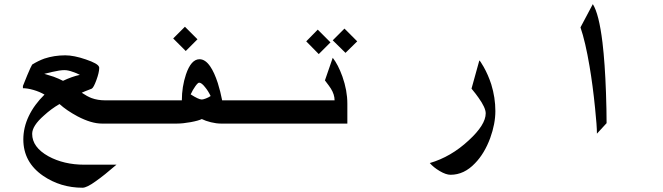

<svg xmlns="http://www.w3.org/2000/svg" viewBox="-20 -587 3150 912"><path d="M359.4 -231.4Q342.8 -240.2 327.1 -245.1Q303.7 -253.9 286.1 -253.9Q264.6 -253.9 226.6 -245.1Q208 -240.2 190.4 -236.3Q224.6 -225.6 234.4 -222.7Q260.7 -212.9 279.3 -203.1Q299.8 -212.9 320.3 -220.2Q340.8 -227.5 359.4 -231.4ZM191.4 -137.7Q168 -151.4 139.2 -159.7Q110.4 -168 88.9 -168V-178.7Q95.7 -195.3 109.4 -229.5Q127 -271.5 132.8 -280.3Q161.1 -297.9 190.4 -308.6Q237.3 -324.2 290 -324.2Q331.1 -324.2 387.7 -304.7Q445.3 -285.2 450.2 -269.5Q451.2 -268.6 451.2 -263.7Q451.2 -243.2 438 -207Q424.8 -170.9 416 -166Q407.2 -162.1 401.4 -160.2Q382.8 -153.3 368.2 -146.5Q394.5 -128.9 415 -121.1Q444.3 -110.4 479.5 -110.4H632.8V0H463.9Q414.1 0 348.6 -34.2Q295.9 -62.5 262.7 -92.8Q223.6 -70.3 188.5 -38.1Q132.8 10.7 132.8 48.8Q132.8 112.3 210 155.3Q283.2 195.3 380.9 195.3H533.2Q474.6 246.1 435.5 273.4Q392.6 304.7 372.1 304.7Q267.6 304.7 184.6 248Q90.8 183.6 90.8 75.2Q90.8 18.6 116.7 -35.6Q142.6 -89.8 191.4 -137.7Z M918 -400.4 862.3 -344.7 802.7 -404.3 858.4 -460ZM843.8 -110.4Q843.8 -174.8 863.3 -233.4Q887.7 -305.7 927.7 -305.7Q955.1 -305.7 978.5 -271.5Q998 -243.2 1014.6 -192.4Q1027.3 -151.4 1035.2 -110.4H1255.9V0H1029.3Q1007.8 0 981.9 -6.3Q956.1 -12.7 938.5 -21.5Q922.9 -13.7 885.7 -6.8Q848.6 0 820.3 0H613.3V-110.4ZM980.5 -130.9Q968.8 -155.3 954.1 -172.9Q937.5 -194.3 925.8 -194.3Q919.9 -194.3 907.7 -177.2Q895.5 -160.2 885.7 -138.7Q923.8 -114.3 938.5 -114.3Q944.3 -114.3 957.5 -119.1Q970.7 -124 980.5 -130.9Z M1549.8 -385.7 1494.1 -330.1 1434.6 -390.6 1489.3 -446.3ZM1676.8 -390.6 1621.1 -335.9 1560.5 -395.5 1616.2 -451.2ZM1629.9 -94.7V0H1234.4V-110.4H1569.3Q1569.3 -137.7 1551.8 -166Q1545.9 -175.8 1523.4 -205.1L1560.5 -312.5Q1585.9 -280.3 1606.4 -223.6Q1629.9 -157.2 1629.9 -94.7Z M2120.1 243.2Q2098.6 243.2 2068.8 225.6Q2039.1 208 2021.5 187.5Q2122.1 158.2 2206.1 80.1Q2287.1 5.9 2287.1 -48.8Q2287.1 -75.2 2252.9 -123Q2242.2 -138.7 2219.7 -166L2256.8 -299.8Q2259.8 -299.8 2277.3 -269.5Q2298.8 -231.4 2313.5 -186.5Q2333 -123 2333 -59.6Q2333 1 2308.6 68.4Q2281.2 142.6 2236.3 188.5Q2184.6 243.2 2120.1 243.2Z M2861.3 -2 2815.4 47.9Q2815.4 10.7 2806.6 -73.2Q2795.9 -180.7 2780.3 -272.5Q2760.7 -388.7 2737.3 -457L2795.9 -567.4Q2825.2 -521.5 2841.8 -384.8Q2853.5 -287.1 2858.4 -146.5Q2861.3 -62.5 2861.3 -2Z"/></svg>

Font: Thabit-Bold
Style: Bold
Weight: 700
Designer: Regenerated by Nadim Shaikli
Foundry: MAK Alagha
Version: 0.01